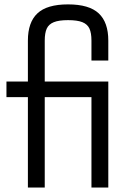

<svg xmlns="http://www.w3.org/2000/svg" viewBox="-20 -837 582 857"><path d="M104.5 -403.3H8.8V-473.1H104.5V-655.8Q104.5 -737.3 147 -777.3Q189.5 -817.4 283.7 -817.4Q377.9 -817.4 420.7 -777.3Q463.4 -737.3 463.4 -655.8V-566.9H388.2V-655.8Q388.2 -689.9 379.2 -709.5Q370.1 -729 347.7 -738Q325.2 -747.1 283.7 -747.1Q242.7 -747.1 220.2 -738Q197.8 -729 188.7 -709.5Q179.7 -689.9 179.7 -655.8V-473.1H463.4V0H388.2V-403.3H179.7V0H104.5Z"/></svg>

Font: Glacial Indifference
Style: Regular
Weight: 400
Designer: Alfredo Marco Pradil
Foundry: Alfredo Marco Pradil
Version: Version 1.312